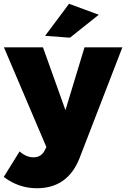

<svg xmlns="http://www.w3.org/2000/svg" viewBox="-36 -795 669 1018"><path d="M330.1 -774.9 487.8 -716.8 335 -595.2 203.1 -605ZM384.8 45.9Q321.8 203.1 159.2 203.1Q63.5 203.1 -16.1 143.1L67.9 7.8Q103.5 39.1 141.1 39.1Q182.1 39.1 200.2 3.9L210 -15.1L-15.1 -543.9H191.9L311 -210.9L412.1 -543.9H612.8Z"/></svg>

Font: Montserrat arm ExtraBold
Style: Regular
Weight: 800
Designer: Julieta Ulanovsky
Foundry: Julieta Ulanovsky
Version: Version 6.000;PS 006.000;hotconv 1.0.88;makeotf.lib2.5.64775